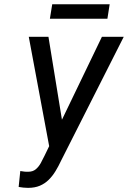

<svg xmlns="http://www.w3.org/2000/svg" viewBox="-20 -887 612 919"><path d="M241.7 -241.7 467.8 -710.9H572.3L272.5 -118.2Q260.3 -91.8 245.8 -68.1Q231.4 -44.4 213.1 -26.4Q194.8 -8.3 170.7 2Q146.5 12.2 114.3 12.2Q103 12.2 91.8 11Q80.6 9.8 69.3 7.8L77.1 -68.4Q86.4 -66.9 95.9 -65.7Q105.5 -64.5 114.7 -64.9Q137.2 -64.9 151.4 -76.9Q165.5 -88.9 175 -106.2Q184.6 -123.5 192.9 -141.1ZM211.9 -710.9 284.7 -263.7 289.6 -180.2 217.8 -174.3 117.7 -710.9ZM504.9 -866.7 494.1 -797.4H218.8L230 -866.7Z"/></svg>

Font: Roboto Condensed
Style: Italic
Weight: 400
Italic angle: -12°
Designer: Christian Robertson
Foundry: Google
Version: Version 3.0